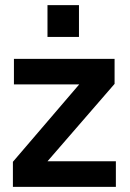

<svg xmlns="http://www.w3.org/2000/svg" viewBox="-20 -724 505 744"><path d="M30 0V-97L287 -397H34V-496H424V-399L164 -99H429V0ZM164 -581V-704H286V-581Z"/></svg>

Font: Host Grotesk SemiBold
Style: Regular
Weight: 600
Designer: Doukan Karapınar
Foundry: Element Type
Version: Version 1.003